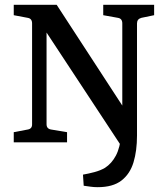

<svg xmlns="http://www.w3.org/2000/svg" viewBox="-20 -590 690 796"><path d="M385 186Q369 186 355.5 184Q342 182 327 180L324 134Q347 130 371.5 123.5Q396 117 415 106Q443 88 460.5 55Q478 22 483 -34L495 34L150 -490L173 -492V-75Q173 -56 192 -53L258 -42V0H37V-42L95 -53Q113 -56 113 -74V-493Q113 -513 95 -516L37 -527V-570H215L512 -114L487 -102V-493Q487 -513 469 -516L408 -527V-570H619V-527L566 -516Q548 -511 548 -493V-28Q548 35 533.5 83Q519 131 483.5 158.5Q448 186 385 186Z"/></svg>

Font: Yrsa Medium
Style: Regular
Weight: 500
Designer: Anna Giedrys (Yrsa+Rasa design), David Brezina (Yrsa art-direction, Rasa art-direction, design)
Foundry: Rosetta Type Foundry
Version: Version 2.004